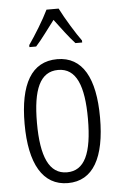

<svg xmlns="http://www.w3.org/2000/svg" viewBox="-55 -804 533 852"><g transform="rotate(-5 212.0 -377.5)"><path d="M239 -765H185C164 -721 123 -655 95 -615V-606H125C151 -634 184 -681 212 -717C241 -679 272 -636 300 -606H330V-615C307 -646 262 -719 239 -765ZM380 -267C380 -443 326 -542 213 -542C98 -542 44 -445 44 -268C44 -91 101 10 213 10C326 10 380 -90 380 -267ZM99 -268C99 -416 132 -494 213 -494C294 -494 326 -413 326 -267C326 -112 291 -38 213 -38C134 -38 99 -117 99 -268Z"/></g></svg>

Font: Noto Sans Georgian ExtraCondensed Light
Style: Regular
Weight: 300
Width: 2
Designer: Monotype Design Team, Akaki Razmadze
Foundry: Google LLC
Version: Version 2.005